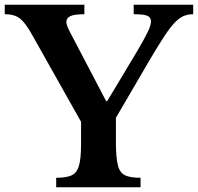

<svg xmlns="http://www.w3.org/2000/svg" viewBox="-34 -790 835 810"><path d="M101 -644Q81 -679 65 -697.5Q49 -716 30.5 -723Q12 -730 -14 -730V-770H322V-730Q280 -730 263 -722Q246 -714 246 -698Q246 -688 252 -674Q258 -660 271 -636L414 -363H418L544 -573Q577 -629 590 -656.5Q603 -684 603 -700Q603 -717 587.5 -723.5Q572 -730 530 -730V-770H781V-730Q759 -730 741 -722.5Q723 -715 704 -695.5Q685 -676 660.5 -639Q636 -602 601 -543L455 -293V-191Q455 -124 463.5 -92Q472 -60 494.5 -50Q517 -40 559 -40V0H203V-40Q245 -40 267.5 -50Q290 -60 299 -90.5Q308 -121 308 -184V-276Z"/></svg>

Font: Libre Baskerville
Style: Bold
Weight: 700
Designer: Pablo Impallari, Rodrigo Fuenzalida
Foundry: Pablo Impallari, Rodrigo Fuenzalida
Version: Version 1.051; ttfautohint (v1.8.4.7-5d5b)